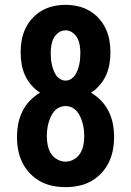

<svg xmlns="http://www.w3.org/2000/svg" viewBox="-20 -763 540 791"><path d="M250 8Q223 8 196 2.5Q169 -3 145.5 -16Q122 -29 103 -49Q84 -69 72 -93.5Q60 -118 55 -144.5Q50 -171 50 -198Q50 -226 55 -252.5Q60 -279 72 -303.5Q84 -328 102.5 -347.5Q121 -367 145 -381Q125 -394 109 -412.5Q93 -431 83 -453Q73 -475 69 -499.5Q65 -524 65 -548Q65 -573 69.5 -598Q74 -623 85 -646Q96 -669 113.5 -688Q131 -707 153 -719.5Q175 -732 200 -737.5Q225 -743 250 -743Q275 -743 300 -737.5Q325 -732 347 -719.5Q369 -707 386.5 -688Q404 -669 415 -646Q426 -623 430.5 -598Q435 -573 435 -548Q435 -524 431 -499.5Q427 -475 417 -453Q407 -431 391 -412.5Q375 -394 355 -381Q379 -367 397.5 -347.5Q416 -328 428 -303.5Q440 -279 445 -252.5Q450 -226 450 -199Q450 -171 445 -144.5Q440 -118 428 -93.5Q416 -69 397 -49Q378 -29 354.5 -16Q331 -3 304 2.5Q277 8 250 8ZM250 -431Q262 -431 272.5 -437.5Q283 -444 289.5 -454Q296 -464 300 -475Q304 -486 306.5 -497.5Q309 -509 310 -521Q311 -533 311 -545Q311 -560 308.5 -576Q306 -592 299 -605.5Q292 -619 279 -628.5Q266 -638 250 -638Q234 -638 221 -628.5Q208 -619 201 -605.5Q194 -592 191.5 -576Q189 -560 189 -545Q189 -533 190 -521Q191 -509 193.5 -497.5Q196 -486 200 -475Q204 -464 210.5 -454Q217 -444 227.5 -437.5Q238 -431 250 -431ZM250 -97Q268 -97 284.5 -106.5Q301 -116 310.5 -131.5Q320 -147 323.5 -165Q327 -183 327 -201Q327 -215 325.5 -228.5Q324 -242 320.5 -255Q317 -268 311.5 -280.5Q306 -293 297.5 -303.5Q289 -314 276.5 -320Q264 -326 250 -326Q236 -326 223.5 -320Q211 -314 202.5 -303.5Q194 -293 188.5 -280.5Q183 -268 179.5 -255Q176 -242 174.5 -228.5Q173 -215 173 -201Q173 -183 176.5 -165Q180 -147 189.5 -131.5Q199 -116 215.5 -106.5Q232 -97 250 -97Z"/></svg>

Font: Iosevka SS04 Extrabold
Style: Regular
Weight: 800
Monospace: yes
Designer: Belleve Invis
Foundry: Belleve Invis
Version: Version 19.0.0; ttfautohint (v1.8.4)